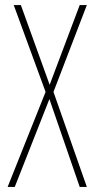

<svg xmlns="http://www.w3.org/2000/svg" viewBox="-20 -734 371 754"><path d="M321 0H293L174 -345L38 0H10L159 -373L34 -714H62L175 -401L293 -714H321L190 -373Z"/></svg>

Font: Noto Sans Lao Looped ExtraCondensed Thin
Style: Regular
Weight: 100
Width: 2
Designer: Mark Frömberg, Ben Mitchell
Foundry: The Fontpad Ltd
Version: Version 1.002; ttfautohint (v1.8.4.7-5d5b)